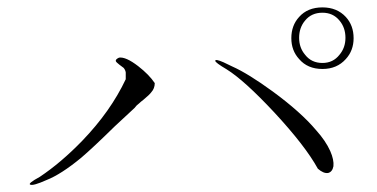

<svg xmlns="http://www.w3.org/2000/svg" viewBox="-20 -705 1040 530"><path d="M621.1 -521.5 596.7 -533.2Q574.2 -543 574.2 -537.1Q574.2 -532.2 605.5 -513.7Q654.3 -483.4 737.3 -394.5Q823.2 -301.8 857.4 -239.3Q873 -225.6 885.7 -227.5Q897.5 -230.5 900.4 -246.1Q902.3 -263.7 891.6 -288.1Q878.9 -316.4 852.5 -345.7Q810.5 -395.5 733.4 -452.1Q665 -502 621.1 -521.5ZM327.1 -504.9V-486.3Q285.2 -397.5 207 -316.4Q148.4 -255.9 89.8 -216.8Q55.7 -198.2 63.5 -195.3Q71.3 -191.4 108.4 -208Q148.4 -223.6 204.1 -269.5Q236.3 -296.9 296.9 -356.4L351.6 -407.2Q356.4 -414.1 364.3 -419.9Q368.2 -423.8 376 -429.7Q392.6 -443.4 397.5 -450.2Q407.2 -460.9 407.2 -475.6Q391.6 -499 361.3 -522.5Q327.1 -548.8 308.6 -545.9Q297.9 -541 299.8 -536.1Q300.8 -533.2 309.6 -526.4Q317.4 -520.5 321.3 -517.6Q326.2 -511.7 327.1 -504.9ZM870.1 -684.6Q829.1 -684.6 805.7 -658.2Q784.2 -634.8 784.2 -599.6Q784.2 -565.4 805.7 -542Q829.1 -514.6 870.1 -514.6Q910.2 -514.6 934.6 -542Q956.1 -565.4 956.1 -599.6Q956.1 -634.8 934.6 -658.2Q910.2 -684.6 870.1 -684.6ZM870.1 -669.9Q899.4 -669.9 917 -648.4Q933.6 -628.9 933.6 -600.6Q933.6 -573.2 917 -553.7Q899.4 -531.2 870.1 -531.2Q839.8 -531.2 822.3 -553.7Q805.7 -573.2 805.7 -600.6Q805.7 -628.9 822.3 -648.4Q839.8 -669.9 870.1 -669.9Z"/></svg>

Font: BatangChe
Style: Regular
Weight: 400
Monospace: yes
Version: Version 2.21